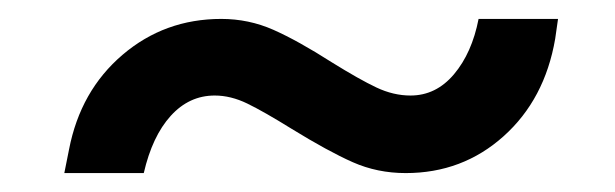

<svg xmlns="http://www.w3.org/2000/svg" viewBox="-20 -369 650 203"><path d="M53 -211Q65 -273 109.5 -311Q154 -349 214 -349Q243 -349 269 -337.5Q295 -326 331 -303Q360 -285 378 -276.5Q396 -268 414 -268Q441 -268 460 -290.5Q479 -313 486 -349H570L567 -328Q556 -264 512.5 -225Q469 -186 409 -186Q379 -186 353 -197.5Q327 -209 288 -233Q259 -251 241.5 -259.5Q224 -268 207 -268Q180 -268 160.5 -246.5Q141 -225 132 -186H48Z"/></svg>

Font: Sarabun Medium
Style: Italic
Weight: 500
Italic angle: -10°
Designer: Suppakit Chalermlarp | Katatrad Co.,Ltd.
Foundry: Cadson Demak Co.,Ltd.
Version: Version 1.000; ttfautohint (v1.6)